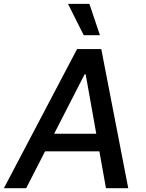

<svg xmlns="http://www.w3.org/2000/svg" viewBox="-41 -984 761 1004"><path d="M-20.6 0 361.9 -727.3H488.6L629.6 0H513.1L478.7 -192.5H194.6L95.9 0ZM242.2 -284.8H462.4L407 -595.2H401.3ZM426.5 -963.8 481.5 -800.1H396.7L314.6 -963.8Z"/></svg>

Font: Inter P Medium
Style: Italic
Weight: 500
Italic angle: 9.39999°
Designer: Rasmus Andersson
Foundry: rsms
Version: Version 3.018;git-588b23468